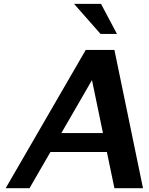

<svg xmlns="http://www.w3.org/2000/svg" viewBox="-20 -987 779 1007"><path d="M593.3 -809.1H507.3L368.2 -966.8H509.8ZM730 0H580.1L540.5 -189.9H244.6L134.8 0H9.8L429.7 -725.1H580.1ZM520 -289.1 462.4 -566.9 301.8 -289.1Z"/></svg>

Font: Aurulent Sans
Style: BoldItalic
Weight: 700
Italic angle: -11°
Version: Version 2007.05.04